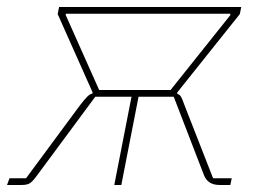

<svg xmlns="http://www.w3.org/2000/svg" viewBox="-61 -526 736 546"><path d="M-41 0 -34 -19H13L166 -226Q179 -243 187 -251Q195 -259 202 -260V-264L103 -486L107 -506H625L621 -486L443 -263V-259Q449 -258 453 -252Q457 -246 464 -226L545 -19H598L594 0H563Q530 0 519 -28L433 -251H333L284 0H264L313 -251H210L45 -28Q32 -10 24 -5Q16 0 1 0ZM221 -270H424L594 -483V-487H126V-483Z"/></svg>

Font: IBM Plex Sans Thin
Style: Italic
Weight: 250
Italic angle: -11.31°
Designer: Mike Abbink, Paul van der Laan, Pieter van Rosmalen
Foundry: Bold Monday
Version: Version 3.201